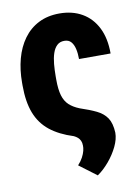

<svg xmlns="http://www.w3.org/2000/svg" viewBox="-82 -594 608 833"><g transform="rotate(-10 221.5 -177.5)"><path d="M238.3 -538.1Q295.4 -538.1 337.9 -513.4Q380.4 -488.8 403.8 -442.1Q427.2 -395.5 427.2 -328.6H288.1Q288.1 -354 283.4 -373.8Q278.8 -393.6 268.3 -405.5Q257.8 -417.5 238.3 -417.5Q218.8 -417.5 206.3 -405.5Q193.8 -393.6 187 -373Q180.2 -352.5 177.7 -325.9Q175.3 -299.3 175.3 -270.5V-257.8Q175.3 -214.4 183.3 -187.5Q191.4 -160.6 208.5 -144.8Q225.6 -128.9 253.4 -117.7Q296.4 -103.5 325.4 -89.4Q354.5 -75.2 370.1 -52Q385.7 -28.8 387.7 13.2Q387.7 41.5 372.1 74Q356.4 106.4 332 135.3Q307.6 164.1 280.8 182.6L204.1 125Q218.3 109.4 226.1 94.5Q233.9 79.6 237.1 66.7Q240.2 53.7 239.7 44.4Q239.7 31.7 235.6 22.7Q231.4 13.7 224.4 7.6Q217.3 1.5 208 -2.9Q146 -22.5 105.7 -54.4Q65.4 -86.4 46.1 -136Q26.9 -185.5 26.9 -257.8V-270.5Q26.9 -326.7 40 -375.5Q53.2 -424.3 79.8 -460.9Q106.4 -497.6 146.2 -517.8Q186 -538.1 238.3 -538.1Z"/></g></svg>

Font: Roboto Condensed ExtraBold
Style: Regular
Weight: 800
Designer: Christian Robertson
Foundry: Google
Version: Version 3.008; 2023